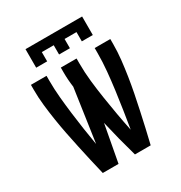

<svg xmlns="http://www.w3.org/2000/svg" viewBox="-216 -1106 1182 1257"><g transform="rotate(-30 375.0 -477.5)"><path d="M194 0Q180 -57 167 -115Q154 -173 141.5 -230.5Q129 -288 117.5 -346.5Q106 -405 97 -463Q88 -521 81.5 -580Q75 -639 75 -698V-735H193V-698Q193 -634 199 -569.5Q205 -505 213 -441Q221 -377 230.5 -313Q240 -249 251 -186L309 -586Q305 -614 303 -642Q301 -670 301 -698V-735H420V-698Q420 -629 427.5 -561Q435 -493 445.5 -425Q456 -357 468 -289Q480 -221 494 -154Q505 -221 515.5 -289Q526 -357 535 -425Q544 -493 550.5 -561.5Q557 -630 557 -698V-735H675V-698Q675 -639 668.5 -580Q662 -521 653 -463Q644 -405 632.5 -346.5Q621 -288 608.5 -230.5Q596 -173 583 -115Q570 -57 556 0H437Q417 -70 399 -140Q381 -210 365 -280L313 0ZM161 -815V-955H589V-815H506V-885H416V-815H334V-885H244V-815Z"/></g></svg>

Font: Iosevka Book
Style: Bold
Weight: 700
Designer: Belleve Invis
Foundry: Belleve Invis
Version: Version 28.0.7; ttfautohint (v1.8.3)